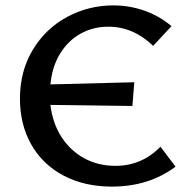

<svg xmlns="http://www.w3.org/2000/svg" viewBox="-20 -685 701 712"><path d="M631 -67Q532 7 395 7Q293 7 215.5 -34Q138 -75 96 -149Q54 -223 54 -319Q54 -422 102 -501Q150 -580 229.5 -622.5Q309 -665 400 -665Q460 -665 515.5 -645.5Q571 -626 616 -588L548 -515Q474 -586 382 -586Q325 -586 278.5 -560Q232 -534 202.5 -485.5Q173 -437 167 -372L478 -380L471 -292L167 -296Q175 -228 208 -177Q241 -126 292.5 -98Q344 -70 408 -70Q506 -70 575 -141Z"/></svg>

Font: Ysabeau Infant Semibold
Style: Regular
Weight: 600
Designer: Christian Thalmann (Catharsis Fonts)
Version: Version 0.003